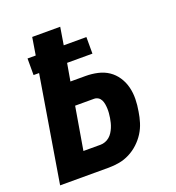

<svg xmlns="http://www.w3.org/2000/svg" viewBox="-133 -841 866 947"><g transform="rotate(-20 300.0 -367.5)"><path d="M21 0 113 -556H84V-643H127L142 -735H289L274 -643H393V-556H260L244 -464H324Q356 -464 387 -457Q418 -450 442.5 -433.5Q467 -417 484 -391.5Q501 -366 508.5 -336Q516 -306 515.5 -274Q515 -242 509 -209Q505 -182 496.5 -154.5Q488 -127 472.5 -102.5Q457 -78 435 -57.5Q413 -37 386.5 -23.5Q360 -10 332 -5Q304 0 277 0ZM277 -120Q289 -120 301.5 -124.5Q314 -129 324 -137.5Q334 -146 341 -157Q348 -168 353 -180Q358 -192 361 -204Q364 -216 366 -228Q368 -241 369 -253Q370 -265 369.5 -277Q369 -289 367 -300.5Q365 -312 360 -322Q355 -332 345.5 -338Q336 -344 324 -344H225L187 -120Z"/></g></svg>

Font: Iosevka SS04 Heavy Extended
Style: Italic
Weight: 900
Width: 7
Italic angle: -9°
Monospace: yes
Designer: Belleve Invis
Foundry: Belleve Invis
Version: Version 19.0.0; ttfautohint (v1.8.4)